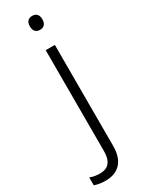

<svg xmlns="http://www.w3.org/2000/svg" viewBox="-302 -763 786 1036"><g transform="rotate(-30 90.5 -244.5)"><path d="M78 -686C78 -658 92 -642 117 -642C142 -642 156 -658 156 -686C156 -713 142 -729 117 -729C92 -729 78 -713 78 -686ZM17 240C98 240 145 190 145 100V-532H88V99C88 163 59 191 11 191C-12 191 -32 188 -52 180V229C-35 235 -13 240 17 240Z"/></g></svg>

Font: Noto Sans Meetei Mayek Light
Style: Regular
Weight: 300
Designer: Monotype Design Team and Neelakash Kshetrimayum
Foundry: Monotype Imaging Inc.
Version: Version 2.002